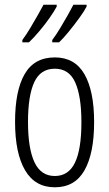

<svg xmlns="http://www.w3.org/2000/svg" viewBox="-20 -786 464 816"><path d="M380 -267Q380 -134 339 -62Q298 10 213 10Q129 10 86.5 -62.5Q44 -135 44 -268Q44 -401 85 -471.5Q126 -542 213 -542Q298 -542 339 -470.5Q380 -399 380 -267ZM99 -268Q99 -155 126.5 -96.5Q154 -38 213 -38Q271 -38 298.5 -94.5Q326 -151 326 -267Q326 -376 300 -435Q274 -494 213 -494Q152 -494 125.5 -436.5Q99 -379 99 -268ZM348 -758Q339 -740 318 -711Q297 -682 273.5 -653Q250 -624 231 -606H202V-616Q218 -637 235.5 -666Q253 -695 268.5 -722.5Q284 -750 292 -766H348ZM221 -758Q211 -739 191.5 -711Q172 -683 148 -654.5Q124 -626 103 -606H75V-616Q92 -639 109 -667.5Q126 -696 141 -722.5Q156 -749 165 -766H221Z"/></svg>

Font: Noto Sans Tamil ExtraCondensed Light
Style: Regular
Weight: 300
Width: 2
Designer: Jelle Bosma - Monotype Design Team
Foundry: Monotype Imaging Inc.
Version: Version 2.004; ttfautohint (v1.8.4.7-5d5b)